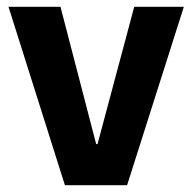

<svg xmlns="http://www.w3.org/2000/svg" viewBox="-20 -545 565 565"><path d="M171 0 5 -525H158L263 -121H267L375 -525H521L354 0Z"/></svg>

Font: Bricolage Grotesque 96pt Bricolage Grotesque 48pt Regular
Style: Bold
Weight: 700
Designer: Mathieu Triay
Foundry: Atelier Triay
Version: Version 1.001; ttfautohint (v1.8.4.7-5d5b);gftools[0.9.33.de